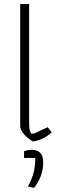

<svg xmlns="http://www.w3.org/2000/svg" viewBox="-20 -687 303 942"><path d="M79 -69V-667H123V-80Q123 -62 125 -52.5Q127 -43 133 -32H148L214 -63L234 -38Q196 -2 142 7Q119 -5 99 -27Q79 -49 79 -69ZM117 228Q135 195 144 163Q153 131 153 88H98V55Q117 48 136 48Q192 48 192 110Q192 178 147 235Z"/></svg>

Font: Athiti Light
Style: Regular
Weight: 300
Designer: CadsonDemak Team
Foundry: CadsonDemak
Version: Version 1.032